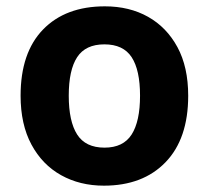

<svg xmlns="http://www.w3.org/2000/svg" viewBox="-20 -576 659 606"><path d="M574 -273.7Q574 -138 502.5 -64Q431 10 308 10Q232.1 10 172.8 -23.1Q113.4 -56.2 79.2 -119.8Q45 -183.4 45 -274Q45 -410 116 -483Q187 -556 311 -556Q388.4 -556 447.2 -523Q506 -490 540 -427.3Q574 -364.5 574 -273.7ZM197 -274Q197 -193 223.5 -151.5Q250 -110 309.9 -110Q369 -110 395.5 -151.5Q422 -193 422 -274Q422 -355 395.5 -395.5Q369 -436 309.5 -436Q250 -436 223.5 -395.5Q197 -355 197 -274Z"/></svg>

Font: Noto Sans Hanifi Rohingya
Style: Regular
Weight: 400
Designer: Monotype Design Team and DaltonMaag
Foundry: Google LLC
Version: Version 2.101